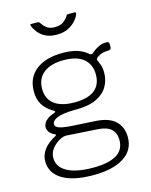

<svg xmlns="http://www.w3.org/2000/svg" viewBox="-133 -827 852 1086"><g transform="rotate(-15 293.0 -283.5)"><path d="M538 -532Q549 -532 553 -529Q557 -526 557 -518V-500Q557 -493 554 -489Q551 -485 540 -484Q521 -483 509 -480.5Q497 -478 485 -471Q461 -459 465 -448Q470 -436 477.5 -418Q485 -400 485 -369Q485 -325 463.5 -288.5Q442 -252 397 -230.5Q352 -209 280 -209Q224 -209 192.5 -202Q161 -195 148 -184Q135 -173 135 -161Q135 -144 160 -136Q185 -128 240 -125L362 -118Q444 -114 482 -78Q520 -42 520 18Q520 93 456 134Q392 175 277 175Q159 175 96 136.5Q33 98 33 29Q33 -7 55.5 -38Q78 -69 125 -94Q136 -100 125 -105Q105 -114 95 -127Q85 -140 85 -157Q85 -169 92 -181Q99 -193 114.5 -204Q130 -215 155 -223Q161 -225 160 -228.5Q159 -232 154 -235Q113 -258 93 -290.5Q73 -323 73 -369Q73 -449 129.5 -493.5Q186 -538 287 -538Q338 -538 372.5 -526.5Q407 -515 432 -493Q437 -489 441.5 -488.5Q446 -488 451 -492Q461 -501 474.5 -510Q488 -519 504 -525.5Q520 -532 538 -532ZM281 -250Q359 -250 398 -281Q437 -312 437 -371Q437 -431 397.5 -464Q358 -497 281 -497Q205 -497 163.5 -464Q122 -431 122 -371Q122 -312 163 -281Q204 -250 281 -250ZM186 -81Q169 -82 145 -69Q121 -56 101.5 -32Q82 -8 82 23Q82 58 106 83Q130 108 175.5 121Q221 134 286 134Q376 134 423 106.5Q470 79 470 20Q470 -19 445.5 -43Q421 -67 360 -70ZM410 -742Q421 -742 418 -732Q413 -715 396 -695Q379 -675 351 -660.5Q323 -646 283 -646Q244 -646 217.5 -659.5Q191 -673 175 -693.5Q159 -714 152 -734Q151 -736 151.5 -739Q152 -742 157 -742H194Q200 -742 202 -740.5Q204 -739 207 -735Q212 -728 220.5 -717.5Q229 -707 244 -698.5Q259 -690 283 -690Q317 -690 336 -705.5Q355 -721 363 -736Q365 -740 367.5 -741Q370 -742 373 -742Z"/></g></svg>

Font: Libre Franklin ExtraLight
Style: Regular
Weight: 250
Designer: Pablo Impallari, Rodrigo Fuenzalida, Nhung Nguyen
Foundry: Impallari Type
Version: Version 3.000